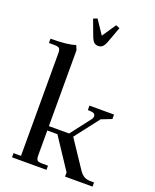

<svg xmlns="http://www.w3.org/2000/svg" viewBox="-168 -1029 904 1123"><g transform="rotate(20 284.0 -467.0)"><path d="M22 -702.1V-729Q133.8 -729 175.8 -746.1L188 -717.8V-245.1H314L410.2 -370.1Q417 -378.4 417 -388.2Q417 -400.9 407.5 -406Q397.9 -411.1 377.9 -411.1H370.1V-439H522.9V-411.1L459 -386.2L342.8 -235.8L456.1 -65.9Q470.2 -44.9 486.3 -35.4Q502.4 -25.9 526.9 -25.9H548.8V0H377.9V-25.9L251 -217.8H188V-65.9Q188 -41 195.1 -33.4Q202.1 -25.9 227.1 -25.9H262.2V0H47.9V-25.9H94.2V-662.1Q94.2 -687 87.2 -694.6Q80.1 -702.1 55.2 -702.1ZM215.8 -924.8 240.2 -934.1 297.9 -848.1 356 -934.1 379.9 -924.8 346.2 -833Q336.4 -805.7 325.7 -794.9Q314.9 -784.2 297.9 -784.2Q280.8 -784.2 270.3 -794.9Q259.8 -805.7 250 -833Z"/></g></svg>

Font: Dihjauti S
Style: Bold
Weight: 700
Designer: T. Christopher White
Version: Version 3.0.0